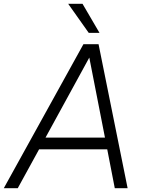

<svg xmlns="http://www.w3.org/2000/svg" viewBox="-52 -997 760 1017"><path d="M624 0H556L516 -206H155L42 0H-32L390 -763H470ZM421 -692 189 -268H504ZM475 -823H418L309 -977H385Z"/></svg>

Font: Open Sauce One Light Italic
Style: Regular
Weight: 300
Italic angle: -10°
Designer: Alfredo Marco Pradil
Foundry: Creative Sauce Fz LLC
Version: Version 1.477